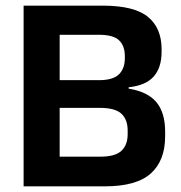

<svg xmlns="http://www.w3.org/2000/svg" viewBox="-20 -659 640 679"><path d="M350.5 0H156.5V-105H335.5Q387.5 -105 409.5 -125.8Q431.5 -146.5 431.5 -185V-197Q431.5 -236.5 409.2 -257Q387 -277.5 333 -277.5H155V-375.5H330Q379.5 -375.5 400.5 -396Q421.5 -416.5 421.5 -453.5V-460Q421.5 -497 401 -516.5Q380.5 -536 330 -536H154V-639H343.5Q454.5 -639 503 -599.5Q551.5 -560 551.5 -485V-476.5Q551.5 -419.5 523.2 -388Q495 -356.5 435 -350.5V-345.5Q502.5 -334.5 533.2 -297.5Q564 -260.5 564 -193.5V-177Q564 -91 513.2 -45.5Q462.5 0 350.5 0ZM191 0H63.5V-639H191Z"/></svg>

Font: Anek Devanagari SemiBold
Style: Regular
Weight: 600
Designer: Kailash Malviya (Devanagari) & Yesha Goshar (Latin)
Foundry: Ek Type
Version: Version 1.003